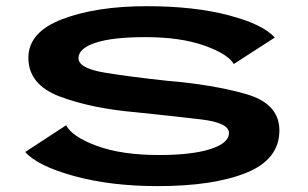

<svg xmlns="http://www.w3.org/2000/svg" viewBox="-20 -612 1021 636"><path d="M502.5 4.5Q687 4.5 796.2 -39.8Q905.5 -84 905.5 -180Q905.5 -269 794.8 -300.5Q684 -332 532.5 -344.5Q416 -357 328 -371.2Q240 -385.5 240 -419.5Q240 -451.5 296 -470.2Q352 -489 462 -489Q577 -489 655.5 -461.5Q734 -434 754.5 -400L890 -487.5Q852.5 -531 738.2 -561.2Q624 -591.5 465.5 -591.5Q300 -591.5 187 -548.8Q74 -506 74 -420.5Q74 -331.5 178.2 -292.2Q282.5 -253 431 -240Q552.5 -227.5 645.5 -216.5Q738.5 -205.5 738.5 -171.5Q738.5 -138 677 -118.2Q615.5 -98.5 507 -98.5Q383.5 -98.5 301.5 -128.5Q219.5 -158.5 199 -197L63.5 -108.5Q104.5 -62 225.8 -28.8Q347 4.5 502.5 4.5Z"/></svg>

Font: Anybody ExtraExpanded SemiBold
Style: Regular
Weight: 600
Width: 8
Version: Version 1.113;gftools[0.9.25]